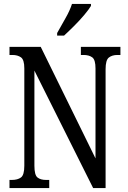

<svg xmlns="http://www.w3.org/2000/svg" viewBox="-20 -951 648 971"><path d="M28 0V-41H40Q69 -41 86 -53.5Q103 -66 103 -113V-605Q103 -649 86 -661Q69 -673 43 -673H28V-714H186L463 -150V-605Q463 -649 446.5 -661Q430 -673 403 -673H389V-714H589V-673H574Q547 -673 530.5 -660Q514 -647 514 -601V0H451L154 -594V-113Q154 -66 169.5 -53.5Q185 -41 213 -41H229V0ZM269 -784Q290 -822 311.5 -859.5Q333 -897 344 -931H440V-921Q430 -904 407 -876.5Q384 -849 356 -821Q328 -793 304 -771H269Z"/></svg>

Font: Noto Serif ExtraCondensed
Style: Regular
Weight: 400
Width: 2
Designer: Monotype Design Team
Foundry: Monotype Imaging Inc.
Version: Version 2.015